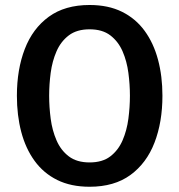

<svg xmlns="http://www.w3.org/2000/svg" viewBox="-20 -716 700 750"><path d="M172 -342Q172 -298 178 -252.2Q184 -206.5 200.8 -167.8Q217.5 -129 248.8 -105.2Q280 -81.5 330 -81.5Q380 -81.5 411 -105.2Q442 -129 458.8 -167.8Q475.5 -206.5 481.5 -252.2Q487.5 -298 487.5 -342Q487.5 -386 481.5 -431.5Q475.5 -477 458.8 -515.5Q442 -554 411 -577.8Q380 -601.5 330 -601.5Q280 -601.5 248.8 -577.8Q217.5 -554 200.8 -515.5Q184 -477 178 -431.5Q172 -386 172 -342ZM46 -342Q46 -444.5 76.8 -524.5Q107.5 -604.5 170.5 -650.5Q233.5 -696.5 330 -696.5Q403 -696.5 456.5 -670Q510 -643.5 545 -595.5Q580 -547.5 597.2 -483Q614.5 -418.5 614.5 -342Q614.5 -239 583.5 -158.8Q552.5 -78.5 489.5 -32.5Q426.5 13.5 330 13.5Q257 13.5 203.5 -13Q150 -39.5 115 -87.8Q80 -136 63 -200.8Q46 -265.5 46 -342Z"/></svg>

Font: Signika Medium
Style: Regular
Weight: 500
Designer: Anna Giedry
Foundry: Anna Giedry
Version: Version 2.000